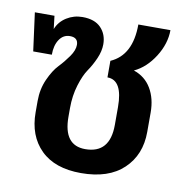

<svg xmlns="http://www.w3.org/2000/svg" viewBox="-71 -660 725 742"><g transform="rotate(10 291.5 -289.0)"><path d="M427 -413Q472 -398 495.5 -358.5Q519 -319 519 -264V-188Q519 -98 460.5 -42.5Q402 13 294 13Q191 13 136 -41.5Q81 -96 81 -188V-233Q81 -279 98.5 -318Q116 -357 137 -379Q158 -401 175.5 -426Q193 -451 193 -472Q193 -501 161 -501Q135 -501 119.5 -478Q104 -455 104 -418H31L11 -568H88L94 -517Q106 -547 134 -564.5Q162 -582 196 -582Q244 -582 268.5 -556.5Q293 -531 293 -492Q293 -465 280 -435.5Q267 -406 251 -383Q235 -360 222 -318Q209 -276 209 -227V-193Q209 -81 294 -81Q391 -81 391 -193V-263Q391 -369 331 -369V-434Q413 -470 413 -591H539Q539 -538 506.5 -486.5Q474 -435 427 -413Z"/></g></svg>

Font: FiraGO Medium
Style: Regular
Weight: 500
Designer: bBox Type
Foundry: bBox Type GmbH
Version: Version 1.001;PS 001.001;hotconv 1.0.88;makeotf.lib2.5.64775